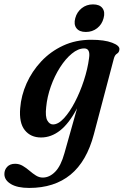

<svg xmlns="http://www.w3.org/2000/svg" viewBox="-82 -634 578 898"><path d="M357 -6Q323.5 121 247.8 183Q172 245 54.5 245Q-0.5 245 -31 226.8Q-61.5 208.5 -61.5 180Q-61.5 160 -48.2 146Q-35 132 -11 132Q8 132 24.5 141.8Q41 151.5 56 164.5Q71 177.5 86.2 187Q101.5 196.5 118 196.5Q149.5 196.5 176.2 169.2Q203 142 219.5 82L278.5 -127.5Q241 -56.5 199.2 -23.8Q157.5 9 110 9Q61.5 9 34 -25.2Q6.5 -59.5 12.5 -128.5Q17 -187 42.2 -243.8Q67.5 -300.5 110.8 -346.8Q154 -393 213 -420.5Q272 -448 344.5 -448Q406.5 -448 442.5 -434.2Q478.5 -420.5 476.5 -403Q475.5 -389 465.2 -383Q455 -377 450.5 -360ZM134 -133Q129 -88.5 139.5 -70.2Q150 -52 166 -52Q190.5 -52 217.2 -81Q244 -110 268.2 -156.5Q292.5 -203 310.2 -257.2Q328 -311.5 334.5 -362Q341.5 -407.5 312 -407.5Q283.5 -407.5 254 -383.2Q224.5 -359 198.8 -318.8Q173 -278.5 155.8 -229.8Q138.5 -181 134 -133ZM319.5 -484.5Q289 -484.5 275.5 -502.2Q262 -520 270 -549Q277.5 -577.5 300 -595.5Q322.5 -613.5 353 -613.5Q384 -613.5 397.2 -595.8Q410.5 -578 402.5 -549Q395 -520 372.5 -502.2Q350 -484.5 319.5 -484.5Z"/></svg>

Font: Fraunces 144pt Soft SemiBold
Style: Italic
Weight: 600
Italic angle: -16°
Version: Version 1.000;[b76b70a41]